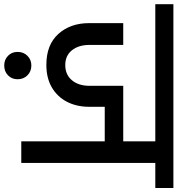

<svg xmlns="http://www.w3.org/2000/svg" viewBox="-9 -796 863 934"><g transform="rotate(90 423.0 -328.5)"><path d="M271 -122Q173 -122 120.5 -180.5Q68 -239 68 -330V-496H174V-332Q174 -279 200 -246.5Q226 -214 272 -214Q319 -214 346 -246.5Q373 -279 373 -332V-496H643V-652H-24V-740H870V-652H748V0H643V-406H475V-330Q475 -269 450.5 -222Q426 -175 380.5 -148.5Q335 -122 271 -122ZM274 83Q246 83 227 64.5Q208 46 208 18Q208 -11 227 -30Q246 -49 274 -49Q303 -49 322 -30Q341 -11 341 18Q341 46 322 64.5Q303 83 274 83Z"/></g></svg>

Font: Poppins Medium
Style: Regular
Weight: 500
Designer: Ninad Kale (Devanagari), Jonny Pinhorn (Latin)
Version: Version 5.002